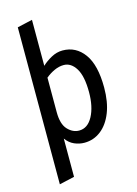

<svg xmlns="http://www.w3.org/2000/svg" viewBox="-137 -808 772 1081"><g transform="rotate(-15 249.0 -267.5)"><path d="M73 200V-715L161 -735V-467Q184 -489 216 -506.5Q248 -524 282 -524Q360 -524 407.5 -458.5Q455 -393 455 -262Q455 -178 431 -117Q407 -56 364.5 -23Q322 10 268 10Q238 10 209.5 -2.5Q181 -15 161 -43V180ZM161 -197Q161 -127 190.5 -95.5Q220 -64 257 -64Q307 -64 336.5 -119Q366 -174 366 -259Q366 -352 338 -397.5Q310 -443 267 -443Q240 -443 212.5 -430.5Q185 -418 161 -398Z"/></g></svg>

Font: Radio Canada Condensed
Style: Regular
Weight: 400
Width: 3
Designer: Charles Daoud, Etienne Aubert Bonn, Alexandre Saumier Demers, Jacques Le Bailly
Foundry: Radio-Canada
Version: Version 2.104; ttfautohint (v1.8.4.7-5d5b);gftools[0.9.28.de